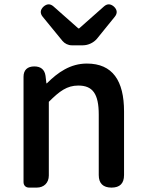

<svg xmlns="http://www.w3.org/2000/svg" viewBox="-20 -853 664 873"><path d="M87 -275V-25C87 -10 97 0 112 0H144H147C180 0 202 -22 202 -55V-390C251 -439 285 -464 336 -464C401 -464 429 -427 429 -332V-57C429 -19 449 0 487 0C525 0 544 -19 544 -57V-346C544 -486 492 -564 375 -564C300 -564 243 -524 193 -474H191L187 -508C183 -537 165 -551 136 -551C105 -551 87 -535 87 -504ZM459 -724 502 -777C515 -793 513 -809 498 -823C483 -836 468 -837 453 -824L340 -724H336L223 -824C208 -837 193 -836 178 -823C163 -809 161 -793 174 -777L264 -667C274 -655 290 -647 306 -647H338H357C381 -647 406 -659 421 -677Z"/></svg>

Font: GenSenRounded2 TW M
Style: Regular
Weight: 500
Version: Version 2.100;PS 2.1;hotconv 16.6.51;makeotf.lib2.5.65220 DE